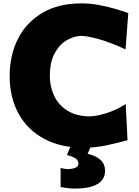

<svg xmlns="http://www.w3.org/2000/svg" viewBox="-20 -855 822 1132"><path d="M473.6 16.1Q339.4 16.1 241.2 -36.1Q143.1 -88.4 90.1 -183.6Q37.1 -278.8 37.1 -407.2Q37.1 -530.3 86.4 -627Q135.7 -723.6 230.2 -779.3Q324.7 -835 459.5 -835Q511.2 -835 562 -825.7Q612.8 -816.4 657.5 -803.2Q702.1 -790 736.3 -777.8L720.2 -564Q627 -606.9 559.1 -625.2Q491.2 -643.6 457.5 -643.6Q411.1 -641.6 368.9 -615Q326.7 -588.4 300.3 -537.1Q273.9 -485.8 273.9 -408.2Q273.9 -344.2 299.1 -290.5Q324.2 -236.8 375.5 -203.9Q426.8 -170.9 503.9 -168.9Q545.9 -168.9 606.7 -187.7Q667.5 -206.5 721.2 -241.7L731.9 -28.3Q680.2 -14.2 611.8 1Q543.5 16.1 473.6 16.1ZM419.9 256.8Q399.9 256.8 375.2 253.7Q350.6 250.5 337.4 248V135.3Q345.2 137.7 359.1 139.9Q373 142.1 386.2 142.1Q414.6 139.6 428.5 132.3Q442.4 125 442.4 108.4Q442.4 92.8 428 81.1Q413.6 69.3 374.5 59.1L414.1 -35.6H519V0L496.6 51.8Q599.6 75.7 599.6 152.3Q599.6 181.6 582.8 205.3Q565.9 229 526.6 242.9Q487.3 256.8 419.9 256.8Z"/></svg>

Font: Pinar DS4-ExtraBold
Style: Regular
Weight: 800
Designer: Amin Abedi
Version: Version 2.000